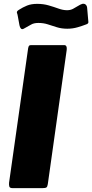

<svg xmlns="http://www.w3.org/2000/svg" viewBox="-20 -976 479 996"><path d="M313 -742Q329 -742 326 -717L228 -21Q226 -7 220.5 -3.5Q215 0 199 0H46Q31 0 28.5 -8Q26 -16 27 -28L126 -726Q128 -736 131 -739Q134 -742 142 -742ZM426 -849Q408 -842 382.5 -834.5Q357 -827 329 -827Q299 -827 274 -835Q249 -843 227 -850Q205 -857 179 -857Q155 -857 140.5 -848Q126 -839 103 -827Q94 -822 88.5 -828Q83 -834 81 -845L72 -894Q71 -901 68 -909Q65 -917 78 -925Q98 -938 120 -947Q142 -956 173 -956Q205 -956 232.5 -948Q260 -940 283.5 -931.5Q307 -923 328 -923Q345 -923 358.5 -930Q372 -937 384.5 -945Q397 -953 407 -956Q418 -958 424.5 -952Q431 -946 432 -936L437 -878Q438 -870 438.5 -861.5Q439 -853 426 -849Z"/></svg>

Font: Libre Franklin Thin ExtraBold
Style: Italic
Weight: 800
Italic angle: -8°
Version: Version 2.000